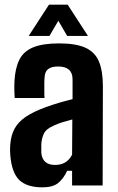

<svg xmlns="http://www.w3.org/2000/svg" viewBox="-20 -795 505 823"><path d="M162 8Q95 8 62.5 -23.5Q30 -55 24 -131Q23 -140 23 -153.5Q23 -167 24 -175Q27 -215 42.5 -243.5Q58 -272 90 -294Q122 -316 177 -336Q205 -346 231.5 -354Q258 -362 291 -370V-455Q291 -510 229 -510Q201 -510 186.5 -499Q172 -488 171 -462Q170 -454 170 -435Q170 -416 170 -397.5Q170 -379 171 -375H43Q42 -384 41.5 -405Q41 -426 42 -447Q45 -503 63 -539Q81 -575 122 -592Q163 -609 234 -609Q305 -609 346 -590.5Q387 -572 404 -531.5Q421 -491 421 -426L420 0H289V-63H268Q251 -27 228 -9.5Q205 8 162 8ZM216 -88Q267 -88 289 -132L290 -283Q270 -278 249 -271.5Q228 -265 209 -256Q177 -242 167.5 -221Q158 -200 157 -175Q157 -162 157 -156.5Q157 -151 157 -140Q162 -88 216 -88ZM103 -641 190 -775H270L357 -641H268L230 -706L192 -641Z"/></svg>

Font: Big Shoulders Text ExtraBold
Style: Regular
Weight: 800
Designer: Patric King
Foundry: XO Type Co
Version: Version 1.000; ttfautohint (v1.8.2)